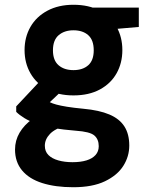

<svg xmlns="http://www.w3.org/2000/svg" viewBox="-20 -553 638 805"><path d="M287 232Q212 232 157 214.5Q102 197 72.5 161.5Q43 126 43 74Q43 36 62 3.5Q81 -29 116.5 -54.5Q152 -80 204 -98L260 -28Q211 -14 189.5 8.5Q168 31 168 58Q168 82 183 97Q198 112 224.5 119.5Q251 127 284 127Q318 127 342.5 119.5Q367 112 380.5 97Q394 82 394 60Q394 31 375.5 15Q357 -1 297 -5Q245 -9 204.5 -16.5Q164 -24 133.5 -34.5Q103 -45 82 -58Q61 -71 48 -84V-107L157 -223L260 -192L126 -65L168 -137Q178 -130 189 -124.5Q200 -119 216.5 -114.5Q233 -110 260.5 -105.5Q288 -101 330 -97Q396 -91 438.5 -73Q481 -55 501.5 -23Q522 9 522 57Q522 103 497 142.5Q472 182 420 207Q368 232 287 232ZM288 -153Q224 -153 178 -178Q132 -203 107.5 -246Q83 -289 83 -343Q83 -397 107.5 -440Q132 -483 178.5 -508Q225 -533 288 -533Q353 -533 399 -508Q445 -483 469 -440Q493 -397 493 -343Q493 -289 469 -246Q445 -203 399 -178Q353 -153 288 -153ZM288 -259Q327 -259 350 -279.5Q373 -300 373 -342Q373 -385 350 -405.5Q327 -426 288 -426Q250 -426 226 -405.5Q202 -385 202 -342Q202 -300 225.5 -279.5Q249 -259 288 -259ZM376 -424 354 -521H562V-440Z"/></svg>

Font: DM Sans 10pt ExtraBold
Style: Regular
Weight: 800
Version: Version 4.004;gftools[0.9.30]